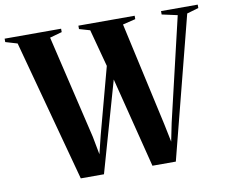

<svg xmlns="http://www.w3.org/2000/svg" viewBox="-104 -844 1127 946"><g transform="rotate(-10 459.0 -371.5)"><path d="M-24 -726V-743H258.5V-726L197.5 -709L320 -191L337 -101L359.5 -192L448.5 -523.5L398.5 -710.5L345 -726V-743H626.5V-726L562.5 -710.5L677.5 -191L696 -101L714.5 -192L836 -709L758.5 -726V-743H942V-726L883.5 -709L701.5 0H584.5L470.5 -451.5L342 0H226L35 -708.5Z"/></g></svg>

Font: Merriweather 144pt
Style: Bold
Weight: 700
Version: Version 2.100